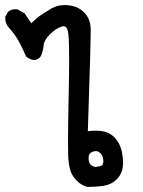

<svg xmlns="http://www.w3.org/2000/svg" viewBox="-36 -555 556 748"><path d="M303.7 172.9Q281.2 167 263.7 149.7Q246.1 132.3 238.8 110.8Q231.4 89.4 229.5 50.8Q229 33.7 229 -12.5Q229 -58.6 231.2 -165.3Q233.4 -272 233.4 -312Q233.4 -352.1 232.9 -371.1Q232.4 -390.1 231.9 -402.8Q230.5 -426.8 228 -435.5Q223.1 -453.1 211.9 -453.1Q209 -453.1 205.6 -452.1Q182.1 -444.8 158.2 -420.9Q136.2 -399.4 134.3 -379.9Q131.8 -356.4 123 -335.9Q111.8 -321.3 97.2 -321.3Q83.5 -321.3 67.4 -333.5L65.9 -335Q52.7 -364.7 38.3 -392.1Q23.9 -419.4 -5.4 -452.1Q-15.6 -466.8 -15.6 -484.4Q-15.6 -485.8 -15.6 -489.7L-5.4 -507.8L-4.4 -508.8Q6.8 -519 23.4 -519Q26.9 -519 31.7 -518.6L60.1 -502.9L85.9 -464.4Q106.9 -485.4 122.6 -495.6Q140.6 -507.8 165.5 -522.5Q187.5 -535.2 216.3 -535.2Q264.2 -535.2 292.5 -505.9Q316.4 -481 317.4 -441.9Q317.4 -439.5 317.4 -435.1Q317.4 -380.4 306.2 -43.9Q321.3 -45.9 335.4 -45.9Q349.6 -45.9 362.3 -43.9Q397.9 -38.6 419.9 -7.8Q433.6 11.7 439 37.1Q443.4 58.1 443.4 77.1Q443.4 98.1 438.5 112.3Q432.1 130.4 418.5 144Q398.9 163.6 367.7 168.9Q342.3 172.9 315.4 172.9Q310.1 172.9 303.7 172.9ZM361.8 89.4Q364.3 86.9 365.5 82.3Q366.7 77.6 366.7 74.2Q366.7 50.3 352.5 39.6Q345.7 33.7 337.4 33.7Q332 33.7 326.7 35.6Q318.8 38.1 315.4 42Q309.1 48.3 309.1 60.5Q309.1 78.1 317.6 86.7Q326.2 95.2 336.4 95.2Q337.9 95.2 338.9 95.2Q352.5 93.8 361.8 89.4Z"/></svg>

Font: Bakudai
Style: Bold
Weight: 700
Version: Version 1.48